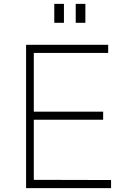

<svg xmlns="http://www.w3.org/2000/svg" viewBox="-20 -974 665 994"><path d="M115 -742H540V-700H155V-396H514V-354H155V-43L555 -42V0H115ZM311 -856H261V-954H311ZM422 -856H372V-954H422Z"/></svg>

Font: Morrison Thin
Style: Regular
Weight: 100
Designer: Pablo Impallari, Rodrigo Fuenzalida (Modified by Dan O. Williams)
Version: Version 0.03;June 6, 2019;FontCreator 11.5.0.2425 64-bit; tt